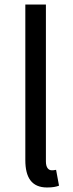

<svg xmlns="http://www.w3.org/2000/svg" viewBox="-20 -816 325 849"><path d="M188 13C213 13 228 10 241 5L228 -65C218 -63 214 -63 209 -63C195 -63 183 -74 183 -102V-796H92V-108C92 -31 120 13 188 13Z"/></svg>

Font: Microsoft YaHei
Style: Regular
Weight: 400
Designer: Ryoko NISHIZUKA 西塚涼子 (kana, bopomofo & ideographs); Paul D. Hunt (Latin, Greek & Cyrillic); Sandoll Communications 산돌커뮤니
Foundry: Adobe
Version: Version 2.001;hotconv 1.0.111;makeotfexe 2.5.65597